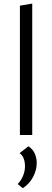

<svg xmlns="http://www.w3.org/2000/svg" viewBox="-20 -736 284 1047"><path d="M88.6 0V-705L155.8 -716.5V0ZM104.2 290.4 76.5 267.5Q95.7 247.5 106 222.1Q116.3 196.7 116.3 170.9Q116.3 146.5 108.9 127.8Q101.5 109.1 86.9 99.1L134.9 61.7Q159.5 77.9 169.8 101.9Q180.2 125.8 180.2 153.5Q180.2 191.7 160.1 229.5Q140 267.4 104.2 290.4Z"/></svg>

Font: Ysabeau
Style: Bold
Weight: 700
Designer: Christian Thalmann (Catharsis Fonts)
Version: Version 2.000;gftools[0.9.27.dev2+g8671c4b]